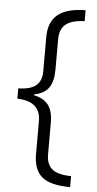

<svg xmlns="http://www.w3.org/2000/svg" viewBox="-59 -750 477 943"><g transform="rotate(5 179.5 -278.0)"><path d="M143 11V-152Q143 -249 28 -252V-303Q88 -304 115.5 -327Q143 -350 143 -398V-567Q143 -640 187 -676.5Q231 -713 324 -714V-660Q260 -658 231 -634Q202 -610 202 -561V-412Q202 -352 180 -321Q158 -290 108 -280V-276Q157 -266 179.5 -235.5Q202 -205 202 -148V8Q202 56 230 79.5Q258 103 324 104V158Q226 158 184.5 123Q143 88 143 11Z"/></g></svg>

Font: OpenSansMMV
Style: Light
Weight: 300
Foundry: Ascender Corporation
Version: Version 4.001